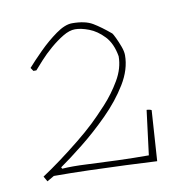

<svg xmlns="http://www.w3.org/2000/svg" viewBox="-55 -754 497 506"><g transform="rotate(-10 193.5 -500.5)"><path d="M33 -301 25 -315Q48 -330 75 -350Q102 -370 128 -391Q154 -412 173 -430Q190 -446 214 -472Q238 -498 256.5 -529.5Q275 -561 275 -593Q269 -628 250.5 -647.5Q232 -667 211 -675Q190 -683 174 -683Q159 -683 141.5 -672.5Q124 -662 106.5 -647Q89 -632 75.5 -617Q62 -602 55 -594H47L41 -603Q56 -620 78.5 -642.5Q101 -665 125.5 -682.5Q150 -700 169 -700Q204 -700 224 -688Q244 -676 269 -655Q271 -653 276.5 -641.5Q282 -630 287 -616.5Q292 -603 292 -593Q292 -555 268.5 -516.5Q245 -478 209.5 -442.5Q174 -407 137.5 -378Q101 -349 75 -331L77 -327Q104 -329 142.5 -327Q181 -325 224.5 -323.5Q268 -322 308 -322L323 -441Q327 -441 331 -440Q335 -439 336 -438L327 -303Q291 -305 243.5 -307Q196 -309 146.5 -310.5Q97 -312 52 -312Z"/></g></svg>

Font: Labrada Thin
Style: Regular
Weight: 100
Designer: Mercedes Jáuregui
Foundry: Omnibus-Type Team
Version: Version 1.000; ttfautohint (v1.8.4.7-5d5b)